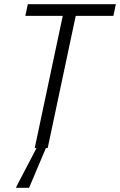

<svg xmlns="http://www.w3.org/2000/svg" viewBox="-20 -708 574 918"><path d="M146 0 280 -632H101L113 -688H534L522 -632H342L208 0ZM57 190 58 185 164 -18H207L205 -13L119 190Z"/></svg>

Font: Saira SemiCondensed Light
Style: Italic
Weight: 300
Width: 4
Italic angle: -12°
Designer: Hector Gatti with collaboration of the Omnibus-Type team
Foundry: Omnibus-Type
Version: Version 1.101